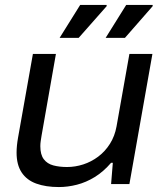

<svg xmlns="http://www.w3.org/2000/svg" viewBox="-20 -744 663 776"><path d="M218 12Q165 12 126.5 -2Q88 -16 67.5 -47Q47 -78 47 -127Q47 -141 48.5 -156Q50 -171 53 -188L113 -526H206L148 -196Q146 -184 144.5 -173.5Q143 -163 143 -153Q143 -119 157 -100.5Q171 -82 195.5 -75.5Q220 -69 251 -69Q284 -69 316.5 -79.5Q349 -90 377 -111Q405 -132 424.5 -163Q444 -194 451 -233L503 -526H596L503 0H429L436 -86H429Q398 -50 363 -28.5Q328 -7 291 2.5Q254 12 218 12ZM221 -591 304 -724H411V-719L298 -591ZM407 -591 490 -724H597V-719L485 -591Z"/></svg>

Font: Archivo SemiExpanded
Style: Italic
Weight: 400
Width: 6
Italic angle: -10°
Designer: Hector Gatti
Foundry: Omnibus-Type
Version: Version 2.001